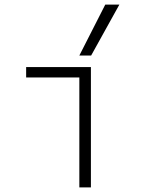

<svg xmlns="http://www.w3.org/2000/svg" viewBox="-20 -810 640 830"><path d="M323 0V-475H93V-520H373V0ZM374 -570H323L435 -790H496Z"/></svg>

Font: M PLUS Code Latin Expanded Light
Style: Regular
Weight: 300
Width: 7
Designer: Coji Morishita
Foundry: UNDERFOREST DESIGN
Version: Version 1.002; ttfautohint (v1.8.3)